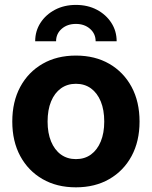

<svg xmlns="http://www.w3.org/2000/svg" viewBox="-20 -763 628 794"><path d="M293.9 11.7Q214.8 11.7 155.8 -22.5Q96.7 -56.6 63.7 -117.7Q30.8 -178.7 30.8 -260.3Q30.8 -342.3 63.7 -403.6Q96.7 -464.8 155.8 -499Q214.8 -533.2 293.9 -533.2Q373 -533.2 432.1 -499Q491.2 -464.8 524.2 -403.6Q557.1 -342.3 557.1 -260.3Q557.1 -178.7 524.2 -117.7Q491.2 -56.6 432.1 -22.5Q373 11.7 293.9 11.7ZM293.9 -105Q330.1 -105 356.2 -124Q382.3 -143.1 396.7 -178Q411.1 -212.9 411.1 -260.3Q411.1 -308.6 396.7 -343.5Q382.3 -378.4 356.2 -397.5Q330.1 -416.5 293.9 -416.5Q258.3 -416.5 231.9 -397.5Q205.6 -378.4 191.2 -343.5Q176.8 -308.6 176.8 -260.3Q176.8 -212.9 191.2 -178Q205.6 -143.1 231.9 -124Q258.3 -105 293.9 -105ZM293.9 -742.7Q342.8 -742.7 380.6 -722.7Q418.5 -702.6 440.4 -668.7Q462.4 -634.8 462.4 -592.3H375.5Q375.5 -623.5 352.3 -643.8Q329.1 -664.1 293.9 -664.1Q258.3 -664.1 235.1 -643.8Q211.9 -623.5 211.9 -592.3H125.5Q125.5 -634.8 147.5 -668.7Q169.4 -702.6 207.5 -722.7Q245.6 -742.7 293.9 -742.7Z"/></svg>

Font: Inter 28pt
Style: Bold
Weight: 700
Designer: Rasmus Andersson
Foundry: rsms
Version: Version 4.001;git-66647c0bb